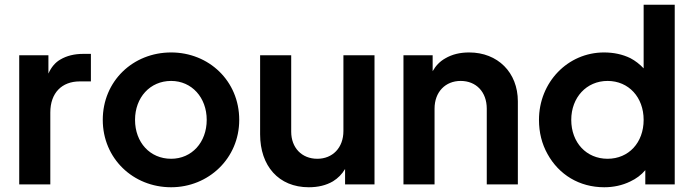

<svg xmlns="http://www.w3.org/2000/svg" viewBox="-20 -777 2924 809"><path d="M192 0V-303C192 -386 241 -434 316 -434H363V-550H331C293 -550 261 -542 234 -526C213 -514 196 -494 184 -467V-544H61V0Z M701 12C858 12 988 -109 988 -272C988 -436 860 -556 701 -556C540 -556 413 -435 413 -272C413 -109 541 12 701 12ZM701 -108C612 -108 549 -177 549 -272C549 -366 612 -436 701 -436C788 -436 851 -366 851 -272C851 -177 788 -108 701 -108Z M1281 12C1320 12 1354 4 1383 -13C1404 -26 1421 -43 1434 -65V0H1558V-544H1427V-225C1427 -154 1381 -108 1317 -108C1251 -108 1207 -155 1207 -222V-544H1076V-211C1076 -78 1154 12 1281 12Z M1811 0V-319C1811 -390 1857 -436 1921 -436C1986 -436 2031 -390 2031 -319V0H2162V-350C2162 -472 2077 -556 1957 -556C1918 -556 1885 -548 1856 -531C1833 -518 1816 -500 1803 -477V-544H1680V0Z M2526 12C2565 12 2602 4 2635 -12C2661 -24 2682 -40 2699 -60V0H2823V-757H2692V-489C2676 -506 2657 -521 2636 -532C2603 -548 2566 -556 2525 -556C2372 -556 2251 -430 2251 -272C2251 -219 2263 -171 2287 -128C2335 -41 2421 12 2526 12ZM2540 -108C2451 -108 2387 -176 2387 -272C2387 -366 2451 -436 2540 -436C2629 -436 2692 -367 2692 -272C2692 -176 2629 -108 2540 -108Z"/></svg>

Font: Plus Jakarta Sans
Style: Bold
Weight: 700
Designer: Gumpita Rahayu
Foundry: Tokotype
Version: Version 2.071;gftools[0.9.30]